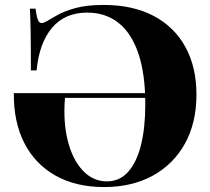

<svg xmlns="http://www.w3.org/2000/svg" viewBox="-20 -743 851 777"><path d="M401 14Q287 14 204.5 -32.5Q122 -79 78.5 -164Q35 -249 36 -366H622L624 -347H243Q235 -251 254 -174.5Q273 -98 314.5 -53.5Q356 -9 412 -9Q464 -9 498.5 -47.5Q533 -86 550.5 -156Q568 -226 568 -321Q568 -444 540 -526.5Q512 -609 459.5 -650.5Q407 -692 333 -692Q243 -692 191 -631Q139 -570 128 -458H105Q105 -558 104 -614.5Q103 -671 101 -708H124Q129 -665 138 -654.5Q147 -644 169 -657Q183 -665 210.5 -681Q238 -697 284 -710Q330 -723 400 -723Q517 -723 601 -679Q685 -635 730 -553.5Q775 -472 775 -360Q775 -246 728.5 -162Q682 -78 598 -32Q514 14 401 14Z"/></svg>

Font: Playfair Display Black
Style: Regular
Weight: 900
Designer: Claus Eggers Sørensen
Foundry: Claus Eggers Sørensen
Version: Version 1.203